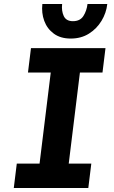

<svg xmlns="http://www.w3.org/2000/svg" viewBox="-20 -941 573 961"><path d="M49 0 64 -122H178L234 -578H120L135 -700H508L493 -578H380L324 -122H437L422 0ZM334 -748Q283 -748 249.5 -772.5Q216 -797 201.5 -836.5Q187 -876 192 -921H291Q287 -887 299 -861Q311 -835 345 -835Q381 -835 397.5 -861Q414 -887 418 -921H517Q512 -876 488 -836.5Q464 -797 425 -772.5Q386 -748 334 -748Z"/></svg>

Font: Inclusive Sans
Style: Italic
Weight: 400
Italic angle: -7°
Designer: Olivia King
Foundry: Olivia King
Version: Version 2.004